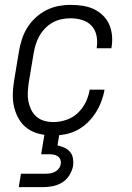

<svg xmlns="http://www.w3.org/2000/svg" viewBox="-20 -548 540 788"><path d="M200 8Q171 8 144 2Q117 -4 95 -19Q73 -34 59 -57Q45 -80 38.5 -106Q32 -132 32.5 -160.5Q33 -189 38 -218L58 -338Q62 -362 70 -387Q78 -412 92 -434.5Q106 -457 126 -475.5Q146 -494 169.5 -506Q193 -518 218.5 -523Q244 -528 269 -528Q294 -528 318 -524.5Q342 -521 363 -511.5Q384 -502 401 -486Q418 -470 427.5 -449Q437 -428 439.5 -404Q442 -380 438 -355Q438 -354 437.5 -352.5Q437 -351 437 -350H377Q377 -351 377 -352Q377 -353 377 -353Q381 -378 376 -402Q371 -426 355.5 -442.5Q340 -459 317 -466Q294 -473 269 -473Q251 -473 232 -469Q213 -465 196 -455.5Q179 -446 165 -431.5Q151 -417 141.5 -400Q132 -383 126.5 -365Q121 -347 118 -329L98 -209Q95 -189 94 -169.5Q93 -150 96.5 -132Q100 -114 108 -97.5Q116 -81 130 -69Q144 -57 162 -52Q180 -47 200 -47Q225 -47 252 -56Q279 -65 299.5 -84.5Q320 -104 332 -129Q344 -154 348 -180H409Q405 -156 396 -132Q387 -108 373 -86Q359 -64 339.5 -45Q320 -26 297 -14Q274 -2 249 3Q224 8 200 8ZM57 220 66 165H166Q176 165 186 163.5Q196 162 205 157.5Q214 153 221 144Q228 135 229 126Q231 116 227.5 107Q224 98 216.5 93Q209 88 199.5 86.5Q190 85 180 85H149L163 0H224L216 49Q231 52 245 58.5Q259 65 268 76Q277 87 279.5 102.5Q282 118 280 133Q276 153 264.5 171.5Q253 190 235 201Q217 212 197 216Q177 220 157 220Z"/></svg>

Font: Iosevka SS04 Light Oblique
Style: Regular
Weight: 300
Italic angle: -9°
Monospace: yes
Designer: Belleve Invis
Foundry: Belleve Invis
Version: Version 19.0.0; ttfautohint (v1.8.4)